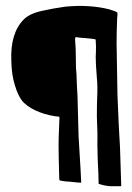

<svg xmlns="http://www.w3.org/2000/svg" viewBox="-20 -561 456 662"><path d="M396 16Q398 79 398 80Q398 81 396 81H359Q338 79 321 73Q320 73 320 72Q320 45 317 -9Q315 -75 316 -90Q316 -112 315 -128Q314 -145 314 -160Q314 -199 315 -223Q317 -266 314 -292Q310 -341 310 -364Q311 -382 311 -402L310 -420Q311 -426 306 -426Q305 -426 299.5 -427Q294 -428 281 -429Q268 -430 257 -431Q255 -431 249 -432Q243 -433 242 -433Q241 -433 241 -432Q239 -432 239 -429V-422Q239 -418 240 -407.5Q241 -397 241 -391Q241 -386 241.5 -360Q242 -334 242 -326Q244 -314 245 -269Q248 -226 248 -200L251 -90Q260 57 260 68L259 69Q252 69 226 66Q202 65 186 61Q185 61 185 60Q184 57 184 45Q182 -27 182 -56Q182 -83 183 -105Q185 -149 185 -155Q185 -159 181 -159Q180 -159 176 -159.5Q172 -160 171 -160L150 -164Q129 -169 117 -174Q85 -186 63 -206Q43 -226 31 -268Q20 -303 19 -351Q15 -447 62 -494Q83 -515 127 -524Q162 -532 205 -538Q288 -546 356 -529Q375 -523 379 -521Q385 -518 385 -517V-511Q385 -504 384 -500Q382 -450 382 -412L385 -234L389 -140Q390 -117 391.5 -93Q393 -69 393.5 -58.5Q394 -48 394 -46Q394 -45 396 16Z"/></svg>

Font: Tovari Sans
Style: Bold
Weight: 700
Designer: Verneri Kontto, Denis Ignatov
Foundry: Verneri Kontto
Version: Version 1.10 May 7, 2019